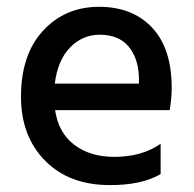

<svg xmlns="http://www.w3.org/2000/svg" viewBox="-20 -533 565 558"><path d="M383.8 -290H139.2Q147.9 -358.9 184.1 -395.5Q220.2 -432.1 270 -432.1Q324.2 -432.1 353 -398.7Q381.8 -365.2 383.8 -308.1ZM446.8 -115.2Q392.6 -77.1 312 -77.1Q242.2 -77.1 196 -112.1Q149.9 -147 140.1 -212.9H473.1Q479 -247.1 479 -277.8Q479 -392.1 422.1 -452.6Q365.2 -513.2 268.1 -513.2Q168.9 -513.2 105 -443.6Q41 -374 41 -252Q41 -137.2 110.8 -66.2Q180.7 4.9 298.8 4.9Q390.6 5.4 446.8 -26.9Z"/></svg>

Font: FAU Chimera Medium
Style: Regular
Weight: 500
Version: Version 1.002;hotconv 1.0.117;makeotfexe 2.5.65602